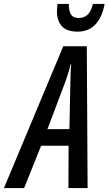

<svg xmlns="http://www.w3.org/2000/svg" viewBox="-84 -951 549 971"><path d="M-64 0 236 -717H355L359 0H262L263 -214H124L38 0ZM156 -298H267L272 -539Q272 -563 273 -584.5Q274 -606 276 -626H273Q269 -607 262.5 -585.5Q256 -564 247 -539ZM309 -791Q253 -791 228.5 -819Q204 -847 204 -892Q204 -913 207 -931H264Q264 -894 275.5 -877Q287 -860 313 -860Q341 -860 358.5 -876Q376 -892 386 -931H445Q433 -864 398.5 -827.5Q364 -791 309 -791Z"/></svg>

Font: Noto Sans ExtraCondensed Medium
Style: Italic
Weight: 500
Width: 2
Italic angle: -12°
Designer: Monotype Design Team
Foundry: Monotype Imaging Inc.
Version: Version 2.013; ttfautohint (v1.8.4.7-5d5b)